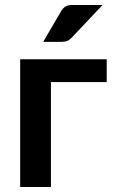

<svg xmlns="http://www.w3.org/2000/svg" viewBox="-20 -751 460 771"><path d="M408.5 -421.5H184.5V0H61V-513H408.5ZM392 -731 268.5 -600.5Q259 -590.5 250.2 -586.8Q241.5 -583 227.5 -583H153.5L224.5 -704.5Q232 -717.5 242 -724.2Q252 -731 272 -731Z"/></svg>

Font: Lato
Style: Bold
Weight: 700
Designer: Lukasz Dziedzic with Adam Twardoch and Botio Nikoltchev
Foundry: tyPoland Lukasz Dziedzic
Version: Version 2.010; 2014-09-01; http://www.latofonts.com/; ttfaut